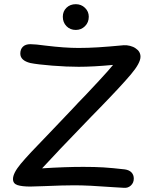

<svg xmlns="http://www.w3.org/2000/svg" viewBox="-20 -913 725 917"><path d="M521 -19Q402 -28 336 -28Q282 -28 190 -24L125 -22Q85 -22 63.5 -29Q42 -36 42 -58Q42 -86 79 -130.5Q116 -175 207 -268Q229 -291 258.5 -322Q288 -353 327 -394Q340 -408 355 -424Q370 -440 387 -457Q406 -477 452.5 -527Q499 -577 520 -603Q425 -594 356 -594Q299 -594 229.5 -599.5Q160 -605 125 -612Q77 -624 77 -657Q77 -678 89.5 -690Q102 -702 125 -702Q148 -702 199 -695Q289 -684 355 -684Q400 -684 448.5 -687Q497 -690 571 -697Q585 -698 601 -694Q617 -690 628 -682Q651 -667 651 -642Q651 -612 605.5 -558Q560 -504 459 -400L416 -356Q240 -174 181 -109Q291 -116 378 -116Q434 -116 474.5 -113.5Q515 -111 576 -104Q597 -101 608 -89.5Q619 -78 619 -60Q619 -40 605 -27Q591 -14 571 -16ZM280 -833Q280 -859 297.5 -876Q315 -893 342 -893Q368 -893 386 -875.5Q404 -858 404 -833Q404 -806 386 -788Q368 -770 342 -770Q315 -770 297.5 -788Q280 -806 280 -833Z"/></svg>

Font: Mali Medium
Style: Regular
Weight: 500
Version: Version 1.000; ttfautohint (v1.6)